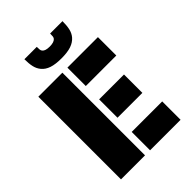

<svg xmlns="http://www.w3.org/2000/svg" viewBox="-257 -1016 1130 1130"><g transform="rotate(-45 308.0 -451.0)"><path d="M65 -688H265V0H65ZM307 -688H561V-535H307ZM307 -424H514V-271H307ZM307 -153H561V0H307ZM191 -794Q175 -813 169 -839Q163 -865 163 -902H266Q266 -887 267 -878.5Q268 -870 273 -864Q285 -849 321 -849Q357 -849 370 -864Q375 -870 376 -878.5Q377 -887 377 -902H480Q480 -865 474 -839Q468 -813 452 -794Q433 -772 402 -761.5Q371 -751 321 -751Q271 -751 240 -761.5Q209 -772 191 -794Z"/></g></svg>

Font: Saira Stencil One
Style: Regular
Weight: 400
Designer: Hector Gatti with collaboration of the Omnibus-Type team
Foundry: Omnibus-Type
Version: Version 1.004